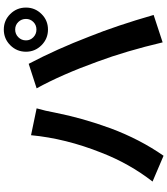

<svg xmlns="http://www.w3.org/2000/svg" viewBox="47 -926 905 1040"><g transform="rotate(-90 500.0 -406.5)"><path d="M800.8 -718.8Q800.8 -695.3 817.9 -678.7Q835 -662.1 859.4 -662.1Q883.8 -662.1 900.4 -678.7Q917 -695.3 917 -718.8Q917 -743.2 900.4 -760.3Q883.8 -777.3 859.4 -777.3Q835 -777.3 817.9 -760.3Q800.8 -743.2 800.8 -718.8ZM739.3 -718.8Q739.3 -768.6 774.4 -803.7Q809.6 -838.9 859.4 -838.9Q909.2 -838.9 943.8 -803.7Q978.5 -768.6 978.5 -718.8Q978.5 -669.9 943.8 -634.8Q909.2 -599.6 859.4 -599.6Q809.6 -599.6 774.4 -634.8Q739.3 -669.9 739.3 -718.8ZM192.4 -310.5Q269.5 -503.9 287.1 -691.4L432.6 -661.1Q418.9 -614.3 409.2 -560.5Q379.9 -412.1 324.2 -259.8Q264.6 -100.6 175.8 26.4L36.1 -33.2Q133.8 -159.2 192.4 -310.5ZM685.5 -332Q615.2 -526.4 541 -661.1L673.8 -704.1Q753.9 -551.8 821.3 -376Q880.9 -227.5 938.5 -27.3L790 21.5Q743.2 -176.8 685.5 -332Z"/></g></svg>

Font: Gen Shin Gothic Monospace Bold
Style: Bold
Weight: 700
Designer: [Source Han Sans]
Ryoko NISHIZUKA  (kana & ideographs); Paul D. Hunt (Latin, Greek & Cyrillic); Wenlong ZHANG  (bopomofo
Version: Version 1.002.20150607